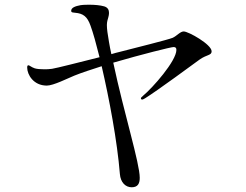

<svg xmlns="http://www.w3.org/2000/svg" viewBox="-20 -765 1040 812"><path d="M757 -632C742 -632 728 -613 710 -605C691 -597 546 -561 484 -545C475 -543 464 -540 451 -536C447 -553 444 -570 441 -587C435 -621 432 -643 432 -659C432 -666 433 -672 434 -677C436 -686 441 -698 441 -710C441 -722 437 -733 421 -738C404 -743 380 -745 359 -745C347 -745 333 -745 320 -743C299 -739 281 -733 281 -719C281 -711 292 -712 298 -711C331 -708 349 -696 363 -656C374 -626 387 -579 401 -523C321 -503 220 -477 200 -474C188 -472 177 -472 166 -472C151 -472 137 -473 127 -476C112 -481 105 -489 100 -489C96 -489 95 -485 95 -479C95 -450 121 -403 178 -403C206 -403 267 -434 294 -445C326 -458 367 -471 410 -485C442 -347 476 -167 487 -29C490 7 511 27 537 27C563 27 571 11 571 -13C571 -75 505 -284 459 -500C579 -535 703 -566 714 -566C722 -566 726 -563 726 -554C726 -507 625 -393 585 -360C579 -355 576 -352 576 -349C576 -346 578 -344 581 -344C583 -344 585 -344 593 -349C642 -379 802 -497 824 -513C855 -535 875 -530 875 -548C875 -577 777 -632 757 -632Z"/></svg>

Font: Shippori Mincho OTF
Style: Regular
Weight: 400
Designer: FONTDASU
Foundry: FONTDASU / Google Inc. / but / Adobe
Version: Version 3.300;hotconv 1.0.109;makeotfexe 2.5.65596